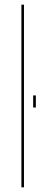

<svg xmlns="http://www.w3.org/2000/svg" viewBox="-20 -805 208 825"><path d="M72 0H83V-785H72ZM122.5 -395V-343H134V-395Z"/></svg>

Font: Anybody UltraCondensed Thin Thin
Style: Regular
Weight: 250
Version: Version 1.111